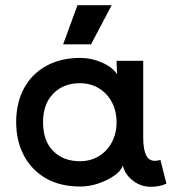

<svg xmlns="http://www.w3.org/2000/svg" viewBox="-20 -703 670 736"><path d="M42 -235Q42 -309 72 -364.5Q102 -420 157.5 -450.5Q213 -481 288 -481Q331 -481 371.5 -463Q412 -445 429 -418L427 -458V-470H529V-174Q529 -127 543 -103Q557 -79 595 -90L618 1Q603 8 588 10.5Q573 13 558 13Q520 13 489.5 -10.5Q459 -34 451 -68Q443 -47 417 -29Q391 -11 356.5 0.5Q322 12 288 12Q211 12 156 -19.5Q101 -51 71.5 -107Q42 -163 42 -235ZM286 -85Q328 -85 360 -105Q392 -125 409.5 -159Q427 -193 427 -235Q427 -276 409.5 -310Q392 -344 360 -364Q328 -384 286 -384Q223 -384 184 -344Q145 -304 145 -235Q145 -163 184 -124Q223 -85 286 -85ZM277 -683H408L329 -533H222Z"/></svg>

Font: Kreadon Light
Style: Bold
Weight: 600
Designer: Reiya WATANABE
Foundry: StudioGnu
Version: Version 1.003; ttfautohint (v1.8.4.7-5d5b);gftools[0.9.32]